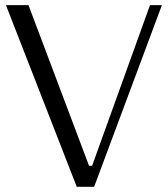

<svg xmlns="http://www.w3.org/2000/svg" viewBox="-20 -720 649 740"><path d="M275.9 0 2.9 -700.2H89.8L323.2 -81.1H335L558.1 -700.2H604L342.8 0Z"/></svg>

Font: Ribes
Style: Regular
Weight: 400
Designer: Luigi Gorlero
Foundry: Collletttivo
Version: Version 2.100;Glyphs 3.2 (3217)